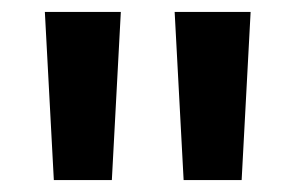

<svg xmlns="http://www.w3.org/2000/svg" viewBox="-20 -780 494 321"><path d="M70 -479 55 -760H182L167 -479ZM287 -479 272 -760H399L384 -479Z"/></svg>

Font: Murecho Medium
Style: Regular
Weight: 500
Designer: Neil Summerour
Foundry: Positype
Version: Version 1.010; ttfautohint (v1.8.3)